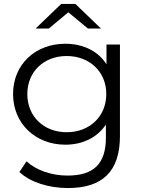

<svg xmlns="http://www.w3.org/2000/svg" viewBox="-20 -751 725 970"><path d="M227 -607 325 -689 424 -607H490L361 -731H289L160 -607ZM323 199C496 199 586 117 586 -64V-526H518V-426C497 -459 469 -484 436 -501C399 -520 357 -530 310 -530C160 -530 46 -427 46 -276C46 -126 160 -20 310 -20C357 -20 399 -30 436 -50C468 -67 494 -91 515 -121V-56C515 76 454 136 321 136C240 136 163 109 114 64L78 118C133 170 227 199 323 199ZM317 -83C202 -83 118 -162 118 -276C118 -389 202 -468 317 -468C432 -468 517 -389 517 -276C517 -162 432 -83 317 -83Z"/></svg>

Font: Montserrat Z
Style: Regular
Weight: 400
Designer: Julieta Ulanovsky
Foundry: Julieta Ulanovsky
Version: Version 8.000